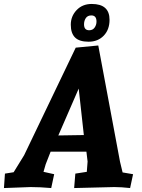

<svg xmlns="http://www.w3.org/2000/svg" viewBox="-51 -946 718 971"><path d="M622 -65 607 5Q562 0 527 0L324 5L330 -68L388 -77L392 -129L386 -179H205L180 -115L169 -77L223 -65L208 5Q151 0 104 0L-31 5L-26 -68L18 -75L71 -161L332 -705L446 -716L556 -128L569 -74ZM347 -498 244 -261 373 -263ZM413 -926Q503 -926 503 -846Q503 -796 473.5 -765.5Q444 -735 397 -735Q350 -735 328.5 -756.5Q307 -778 307 -821Q307 -864 336.5 -895Q366 -926 413 -926ZM411 -868Q392 -868 383 -854.5Q374 -841 374 -823Q374 -793 400 -793Q418 -793 427.5 -806.5Q437 -820 437 -837Q437 -868 411 -868Z"/></svg>

Font: Andada
Style: Bold Italic
Weight: 700
Italic angle: -8.29999°
Designer: Carolina Giovagnoli
Foundry: Carolina Giovagnoli
Version: Version 1.003